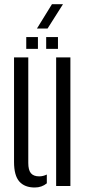

<svg xmlns="http://www.w3.org/2000/svg" viewBox="-20 -868 403 896"><path d="M45.5 -112V-600H112V-107.5Q112 -74.5 124.2 -59.8Q136.5 -45 163 -45Q181 -45 198.5 -53.5V-12.5Q175 7 142 7Q95 7 70.2 -21Q45.5 -49 45.5 -112ZM242 0V-600H308.5V0ZM195.5 -640V-695H250.5V-640ZM102.5 -640V-695H157V-640ZM152.5 -735 222.5 -848.5H274L202 -735Z"/></svg>

Font: Big Shoulders Stencil Display Thin
Style: Regular
Weight: 400
Version: Version 2.001